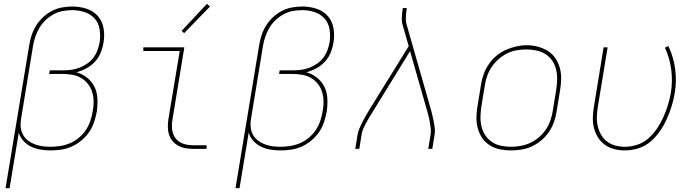

<svg xmlns="http://www.w3.org/2000/svg" viewBox="-20 -777 3640 1002"><path d="M9 205 132 -538Q136 -565 144.5 -591.5Q153 -618 168 -642.5Q183 -667 204.5 -687Q226 -707 251 -720Q276 -733 303.5 -738Q331 -743 358 -743Q396 -743 431.5 -731.5Q467 -720 490.5 -693.5Q514 -667 520.5 -629.5Q527 -592 520 -554Q516 -528 505.5 -502Q495 -476 475.5 -455Q456 -434 431 -420.5Q406 -407 379 -400Q410 -391 435 -371Q460 -351 473.5 -323Q487 -295 488.5 -261.5Q490 -228 485 -194Q480 -167 471 -139.5Q462 -112 445 -87.5Q428 -63 404.5 -43.5Q381 -24 354 -12Q327 0 299 4Q271 8 243 8Q217 8 190.5 3.5Q164 -1 141.5 -12Q119 -23 102 -42Q85 -61 78 -85L30 205ZM243 -11Q268 -11 294 -15Q320 -19 345 -29.5Q370 -40 391.5 -58Q413 -76 428 -98.5Q443 -121 451.5 -146.5Q460 -172 464 -197Q469 -223 468.5 -248Q468 -273 461 -296.5Q454 -320 439 -339Q424 -358 403.5 -370Q383 -382 358.5 -386.5Q334 -391 308 -391H236L240 -410H312Q333 -410 354 -413Q375 -416 395.5 -424Q416 -432 435 -445Q454 -458 467.5 -476Q481 -494 488.5 -514.5Q496 -535 500 -556Q505 -590 500 -623Q495 -656 474.5 -679.5Q454 -703 422.5 -713.5Q391 -724 357 -724Q333 -724 308 -719.5Q283 -715 260 -702.5Q237 -690 217.5 -671.5Q198 -653 185 -630.5Q172 -608 164 -584Q156 -560 152 -535L90 -157Q86 -136 88 -114.5Q90 -93 99.5 -75Q109 -57 125 -44.5Q141 -32 160 -24.5Q179 -17 200 -14Q221 -11 243 -11Z M989 0Q969 0 948.5 -3.5Q928 -7 910.5 -16.5Q893 -26 880.5 -41Q868 -56 862 -75Q856 -94 856 -114.5Q856 -135 859 -156L918 -511H728V-530H942L880 -153Q877 -135 877 -117.5Q877 -100 882 -83.5Q887 -67 897.5 -54Q908 -41 922.5 -33Q937 -25 954.5 -22Q972 -19 989 -19H1058V0ZM941 -604 928 -616 1060 -757 1076 -743Z M1209 205 1332 -538Q1336 -565 1344.5 -591.5Q1353 -618 1368 -642.5Q1383 -667 1404.5 -687Q1426 -707 1451 -720Q1476 -733 1503.5 -738Q1531 -743 1558 -743Q1596 -743 1631.5 -731.5Q1667 -720 1690.5 -693.5Q1714 -667 1720.5 -629.5Q1727 -592 1720 -554Q1716 -528 1705.5 -502Q1695 -476 1675.5 -455Q1656 -434 1631 -420.5Q1606 -407 1579 -400Q1610 -391 1635 -371Q1660 -351 1673.5 -323Q1687 -295 1688.5 -261.5Q1690 -228 1685 -194Q1680 -167 1671 -139.5Q1662 -112 1645 -87.5Q1628 -63 1604.5 -43.5Q1581 -24 1554 -12Q1527 0 1499 4Q1471 8 1443 8Q1417 8 1390.5 3.5Q1364 -1 1341.5 -12Q1319 -23 1302 -42Q1285 -61 1278 -85L1230 205ZM1443 -11Q1468 -11 1494 -15Q1520 -19 1545 -29.5Q1570 -40 1591.5 -58Q1613 -76 1628 -98.5Q1643 -121 1651.5 -146.5Q1660 -172 1664 -197Q1669 -223 1668.5 -248Q1668 -273 1661 -296.5Q1654 -320 1639 -339Q1624 -358 1603.5 -370Q1583 -382 1558.5 -386.5Q1534 -391 1508 -391H1436L1440 -410H1512Q1533 -410 1554 -413Q1575 -416 1595.5 -424Q1616 -432 1635 -445Q1654 -458 1667.5 -476Q1681 -494 1688.5 -514.5Q1696 -535 1700 -556Q1705 -590 1700 -623Q1695 -656 1674.5 -679.5Q1654 -703 1622.5 -713.5Q1591 -724 1557 -724Q1533 -724 1508 -719.5Q1483 -715 1460 -702.5Q1437 -690 1417.5 -671.5Q1398 -653 1385 -630.5Q1372 -608 1364 -584Q1356 -560 1352 -535L1290 -157Q1286 -136 1288 -114.5Q1290 -93 1299.5 -75Q1309 -57 1325 -44.5Q1341 -32 1360 -24.5Q1379 -17 1400 -14Q1421 -11 1443 -11Z M1834 0 1846 -74Q1849 -91 1856 -107.5Q1863 -124 1871.5 -140.5Q1880 -157 1889 -173Q1898 -189 1908 -205L2113 -536L2082 -644Q2076 -663 2077 -684.5Q2078 -706 2081 -728L2082 -735H2103L2102 -728Q2099 -708 2098 -687.5Q2097 -667 2102 -649L2229 -205Q2233 -189 2237 -173Q2241 -157 2244 -140.5Q2247 -124 2249 -107.5Q2251 -91 2248 -74L2236 0H2215L2227 -74Q2230 -90 2228 -106Q2226 -122 2223.5 -138Q2221 -154 2217 -169Q2213 -184 2209 -199L2120 -510L1926 -195Q1917 -180 1908 -165.5Q1899 -151 1891 -136Q1883 -121 1876 -105.5Q1869 -90 1867 -74L1855 0Z M2646 8Q2616 8 2587.5 2Q2559 -4 2535.5 -19Q2512 -34 2496.5 -57Q2481 -80 2473.5 -107.5Q2466 -135 2466.5 -164.5Q2467 -194 2472 -223L2490 -333Q2494 -361 2503.5 -388Q2513 -415 2529.5 -440Q2546 -465 2569 -484.5Q2592 -504 2618.5 -516Q2645 -528 2673.5 -534.5Q2702 -541 2729 -541Q2758 -541 2786.5 -533.5Q2815 -526 2838.5 -511.5Q2862 -497 2878 -473.5Q2894 -450 2901.5 -423Q2909 -396 2908.5 -366Q2908 -336 2903 -307L2885 -197Q2881 -169 2871.5 -141.5Q2862 -114 2845.5 -89.5Q2829 -65 2806 -45.5Q2783 -26 2756.5 -13.5Q2730 -1 2701.5 3.5Q2673 8 2646 8ZM2646 -11Q2671 -11 2697 -15.5Q2723 -20 2747.5 -31.5Q2772 -43 2793 -61Q2814 -79 2829 -101.5Q2844 -124 2852.5 -149Q2861 -174 2865 -200L2883 -310Q2887 -336 2887.5 -363Q2888 -390 2882 -415Q2876 -440 2861.5 -461Q2847 -482 2826 -495Q2805 -508 2779 -513.5Q2753 -519 2727 -519Q2701 -519 2675.5 -514.5Q2650 -510 2626 -498Q2602 -486 2581.5 -468Q2561 -450 2546 -427.5Q2531 -405 2522.5 -380.5Q2514 -356 2510 -330L2492 -220Q2488 -194 2487.5 -167.5Q2487 -141 2493 -116Q2499 -91 2513 -70.5Q2527 -50 2547.5 -36Q2568 -22 2594 -16.5Q2620 -11 2646 -11Z M3240 8Q3212 8 3185 1Q3158 -6 3136 -22Q3114 -38 3100 -61Q3086 -84 3079.5 -110.5Q3073 -137 3074 -166Q3075 -195 3080 -223L3130 -530H3151L3100 -220Q3096 -195 3095 -169Q3094 -143 3099.5 -119Q3105 -95 3117 -74Q3129 -53 3148 -38.5Q3167 -24 3191 -17.5Q3215 -11 3241 -11Q3273 -11 3305.5 -21.5Q3338 -32 3364 -55Q3390 -78 3409 -106.5Q3428 -135 3442 -166Q3456 -197 3465.5 -228Q3475 -259 3481 -292Q3491 -354 3483 -414.5Q3475 -475 3450 -528L3468 -537Q3495 -481 3503.5 -417.5Q3512 -354 3501 -289Q3495 -254 3484.5 -220.5Q3474 -187 3459 -154Q3444 -121 3422.5 -90.5Q3401 -60 3373 -36.5Q3345 -13 3310 -2.5Q3275 8 3240 8Z"/></svg>

Font: Iosevka Curly Thin Extended
Style: Italic
Weight: 100
Width: 7
Italic angle: -9°
Monospace: yes
Designer: Belleve Invis
Foundry: Belleve Invis
Version: Version 11.1.0; ttfautohint (v1.8.3)